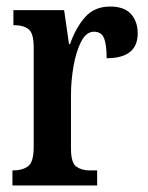

<svg xmlns="http://www.w3.org/2000/svg" viewBox="-20 -567 453 587"><path d="M18 0V-46H21Q48 -46 65.5 -58.5Q83 -71 83 -118V-422Q83 -466 67 -478Q51 -490 24 -490H21V-536H176L191 -432H194Q212 -483 240.5 -515Q269 -547 317 -547Q360 -547 380.5 -524Q401 -501 401 -465Q401 -389 306 -389Q306 -431 298 -450.5Q290 -470 267 -470Q244 -470 228.5 -440.5Q213 -411 205 -366Q197 -321 197 -276V-113Q197 -69 213.5 -57.5Q230 -46 254 -46H277V0Z"/></svg>

Font: Noto Serif Tamil ExtraCondensed SemiBold
Style: Italic
Weight: 600
Width: 2
Italic angle: -12°
Designer: Indian Type Foundry, Tom Grace, and the Monotype Design Team
Foundry: Monotype Imaging Inc.
Version: Version 2.003; ttfautohint (v1.8.4.7-5d5b)